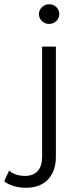

<svg xmlns="http://www.w3.org/2000/svg" viewBox="-102 -704 374 907"><path d="M-82 152 -59 102Q-30 127 17 127Q55 127 76 104Q97 81 97 36V-484H162V36Q162 104 125 143.5Q88 183 20 183Q-10 183 -37 175Q-64 167 -82 152ZM82 -638Q82 -656 96 -670Q110 -684 130 -684Q150 -684 164 -670.5Q178 -657 178 -638Q178 -618 164 -604.5Q150 -591 130 -591Q110 -591 96 -604.5Q82 -618 82 -638Z"/></svg>

Font: Montserrat Ace
Style: Regular
Weight: 400
Designer: Julieta Ulanovsky
Foundry: Julieta Ulanovsky
Version: Version 1